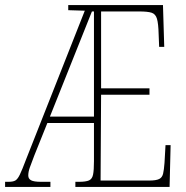

<svg xmlns="http://www.w3.org/2000/svg" viewBox="-22 -734 729 754"><path d="M-2 0V-20H11Q29 -20 38 -25Q47 -30 56 -48.5Q65 -67 80 -107L311 -692L246 -694V-714H618L623 -550H603L601 -600Q600 -641 594.5 -660Q589 -679 573.5 -684Q558 -689 525 -689H375V-387H565V-362H375L373 -25H564Q591 -25 603 -31Q615 -37 618.5 -52Q622 -67 624 -94L628 -164H648L644 0H274V-20H288Q315 -20 327.5 -25.5Q340 -31 343.5 -48.5Q347 -66 347 -101V-251H164L113 -124Q101 -93 95 -76Q89 -59 89 -45Q89 -32 100 -26Q111 -20 139 -20H176V0ZM174 -276H347V-689H339Z"/></svg>

Font: Noto Serif Tamil ExtraCondensed Thin
Style: Regular
Weight: 100
Width: 2
Designer: Indian Type Foundry, Tom Grace, and the Monotype Design Team
Foundry: Monotype Imaging Inc.
Version: Version 2.004; ttfautohint (v1.8.4.7-5d5b)